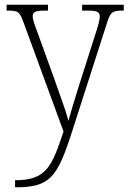

<svg xmlns="http://www.w3.org/2000/svg" viewBox="-20 -556 546 816"><path d="M44 210V240H47C193 240 224 198 287 1L431 -447C449 -506 456 -511 502 -511H506V-536H329V-511H354C397 -511 404 -503 404 -485C404 -471 397 -447 388 -419L314 -187C296 -128 281 -82 271 -42C261 -82 234 -154 211 -220L142 -411C126 -453 119 -473 119 -486C119 -504 128 -511 170 -511H184V-536H8V-511H10C59 -511 63 -507 81 -458L250 3C200 153 177 210 44 210Z"/></svg>

Font: Noto Serif Sinhala SemiCondensed ExtraLight
Style: Regular
Weight: 200
Width: 4
Designer: Jelle Bosma - Monotype Design Team
Foundry: Monotype Imaging Inc.
Version: Version 2.007